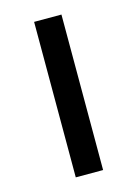

<svg xmlns="http://www.w3.org/2000/svg" viewBox="-88 -580 451 631"><g transform="rotate(-15 137.0 -264.5)"><path d="M91 -529H184V0H91Z"/></g></svg>

Font: Montserrat arm
Style: Regular
Weight: 400
Designer: Julieta Ulanovsky
Foundry: Julieta Ulanovsky
Version: Version 6.000;PS 006.000;hotconv 1.0.88;makeotf.lib2.5.64775